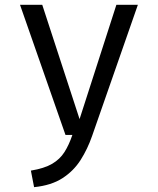

<svg xmlns="http://www.w3.org/2000/svg" viewBox="-20 -560 655 797"><path d="M552.3 -540 362.6 3.6Q343.6 58.5 314.6 104.1Q285.6 149.7 239.2 179.7Q192.8 209.7 121.5 216.9L108.2 148.2Q164.1 139 196.4 120Q228.7 101 247.4 71.5Q266.2 42.1 280.5 0H251.8L63.1 -540H155.4L310.3 -65.6L463.1 -540Z"/></svg>

Font: FiraCode Nerd Font
Style: Regular
Weight: 400
Designer: Carrois Corporate, Edenspiekermann AG, Nikita Prokopov
Foundry: Carrois Corporate, Edenspiekermann AG, Nikita Prokopov
Version: Version 6.002;Nerd Fonts 2.1.0